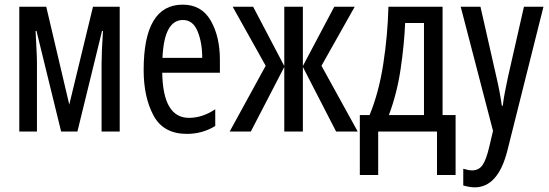

<svg xmlns="http://www.w3.org/2000/svg" viewBox="-20 -566 2361 826"><path d="M495 -537H380L278 -116L179 -537H63V0H139V-293Q139 -317 137 -354.5Q135 -392 133 -433H137L243 0H313L419 -433H423Q417 -342 417 -291V0H495Z M766 -546Q598 -546 598 -265Q598 -148 640.5 -69Q683 10 784 10Q851 10 906 -24V-96Q851 -59 793 -59Q681 -59 678 -253H926V-309Q926 -409 886.5 -477.5Q847 -546 766 -546ZM767 -480Q810 -480 830 -431.5Q850 -383 850 -317H679Q686 -480 767 -480Z M1506 -537 1363 -283 1519 0H1426L1283 -278V0H1203V-278L1059 0H968L1123 -283L981 -537H1069L1203 -282V-537H1283V-282L1418 -537Z M1804 -467V-71H1653Q1688 -164 1703.5 -269Q1719 -374 1723 -467ZM1884 -537H1651Q1648 -415 1629 -291.5Q1610 -168 1570 -71H1528V187H1607V0H1860V187H1940V-71H1884Z M1962 -537 2101 -3 2085 65Q2072 121 2056 144Q2040 167 2011 167Q1996 167 1973 160V232Q2002 240 2022 240Q2123 240 2163 81L2318 -537H2234L2165 -233Q2158 -199 2152 -169Q2146 -139 2143 -111H2139Q2130 -174 2116 -233L2047 -537Z"/></svg>

Font: Noto Sans Display Condensed
Style: Regular
Weight: 400
Width: 3
Designer: Monotype Design Team
Foundry: Monotype Imaging Inc.
Version: Version 1.900